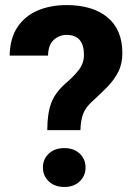

<svg xmlns="http://www.w3.org/2000/svg" viewBox="-20 -741 544 767"><path d="M301.3 -221.2H168.9Q168.9 -286.6 184.3 -328.4Q199.7 -370.1 239.7 -405.8Q274.4 -435.1 294.9 -461.7Q315.4 -488.3 315.4 -522Q315.4 -601.6 245.6 -601.6Q217.3 -601.6 195.1 -582Q172.9 -562.5 171.9 -519H18.6Q20 -588.9 50.3 -633.5Q80.6 -678.2 131.6 -699.5Q182.6 -720.7 245.6 -720.7Q350.6 -720.7 409.7 -671.4Q468.8 -622.1 468.8 -528.8Q468.8 -486.3 452.6 -454.3Q436.5 -422.4 409.7 -394.8Q382.8 -367.2 350.1 -337.4Q321.8 -312.5 312 -285.9Q302.2 -259.3 301.3 -221.2ZM151.4 -71.8Q151.4 -105 174.8 -127.2Q198.2 -149.4 236.8 -149.4Q275.4 -149.4 298.6 -127.2Q321.8 -105 321.8 -71.8Q321.8 -39.1 298.6 -16.6Q275.4 5.9 236.8 5.9Q198.2 5.9 174.8 -16.6Q151.4 -39.1 151.4 -71.8Z"/></svg>

Font: Vazirmatn FD ExtraBold
Style: Regular
Weight: 800
Designer: Saber Rastikerdar
Foundry: Saber Rastikerdar
Version: Version 33.003